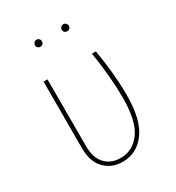

<svg xmlns="http://www.w3.org/2000/svg" viewBox="-174 -817 851 931"><g transform="rotate(-30 251.5 -351.0)"><path d="M418 -260Q418 -124 369 -57Q320 10 241 10Q179 10 140 -30.5Q101 -71 101 -144V-519H123V-145Q123 -79 155.5 -45Q188 -11 241 -11Q309 -11 352 -70Q395 -129 395 -260Q395 -377 372 -519H394Q418 -382 418 -260ZM192 -692Q192 -684 186.5 -678.5Q181 -673 172 -673Q164 -673 158.5 -678.5Q153 -684 153 -692Q153 -700 158.5 -706Q164 -712 172 -712Q181 -712 186.5 -706.5Q192 -701 192 -692ZM343 -692Q343 -684 337.5 -678.5Q332 -673 323 -673Q314 -673 308.5 -678.5Q303 -684 303 -692Q303 -700 308.5 -706Q314 -712 323 -712Q332 -712 337.5 -706Q343 -700 343 -692Z"/></g></svg>

Font: Fira Sans Condensed Thin
Style: Regular
Weight: 250
Width: 3
Designer: Carrois Corporate & Edenspiekermann AG
Foundry: Carrois Corporate GbR & Edenspiekermann AG
Version: Version 4.203